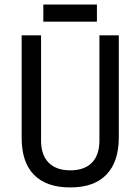

<svg xmlns="http://www.w3.org/2000/svg" viewBox="-20 -810 616 842"><path d="M501 -207Q501 -101 447 -44.5Q393 12 288 12Q184 12 129.5 -43Q75 -98 75 -205V-655H160V-194Q160 -130 193.5 -96.5Q227 -63 288 -63Q350 -63 383 -96.5Q416 -130 416 -194V-655H501ZM405 -790V-715H170V-790Z"/></svg>

Font: Ropa Sans
Style: Regular
Weight: 400
Designer: Botio Nikoltchev
Foundry: Botio Nikoltchev
Version: Version 1.100